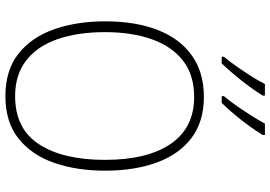

<svg xmlns="http://www.w3.org/2000/svg" viewBox="-165 -826 1001 711"><g transform="rotate(90 335.5 -470.5)"><path d="M612 -358Q612 -254 583 -170.5Q554 -87 493 -38.5Q432 10 336 10Q239 10 178 -39Q117 -88 88 -171.5Q59 -255 59 -359Q59 -472 91 -554Q123 -636 185.5 -680.5Q248 -725 339 -725Q430 -725 490.5 -679.5Q551 -634 581.5 -551.5Q612 -469 612 -358ZM99 -359Q99 -258 125 -183Q151 -108 204 -67Q257 -26 336 -26Q457 -26 514.5 -115Q572 -204 572 -358Q572 -516 512.5 -602.5Q453 -689 339 -689Q258 -689 205 -648Q152 -607 125.5 -532.5Q99 -458 99 -359ZM480 -943Q468 -923 448 -895Q428 -867 404.5 -839Q381 -811 361 -791H336V-799Q353 -819 372.5 -847Q392 -875 409.5 -903Q427 -931 438 -951H480ZM334 -943Q322 -923 302 -895.5Q282 -868 258.5 -840Q235 -812 215 -791H190V-799Q207 -819 226.5 -847Q246 -875 263.5 -902.5Q281 -930 291 -951H334Z"/></g></svg>

Font: Noto Sans Gurmukhi SemiCondensed ExtraLight
Style: Regular
Weight: 200
Width: 4
Designer: Jelle Bosma - Monotype Design Team
Foundry: Monotype Imaging Inc.
Version: Version 2.004; ttfautohint (v1.8.4.7-5d5b)